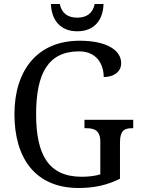

<svg xmlns="http://www.w3.org/2000/svg" viewBox="-20 -927 703 957"><path d="M365 -771C454 -771 494 -832 496 -907H452C442 -859 410 -839 365 -839C320 -839 288 -859 278 -907H234C236 -832 277 -771 365 -771ZM372 10C452 10 515 -5 578 -36V-216C578 -280 604 -288 639 -288H644V-330H401V-288H407C448 -288 480 -280 480 -220V-58C455 -50 421 -46 387 -46C221 -46 160 -157 160 -358C160 -562 221 -671 374 -671C464 -671 497 -604 497 -543C547 -543 584 -569 584 -612C584 -676 513 -724 377 -724C164 -724 52 -574 52 -358C52 -137 157 10 372 10Z"/></svg>

Font: Noto Serif Georgian SemiCondensed
Style: Regular
Weight: 400
Width: 4
Designer: Monotype Design Team, Akaki Razmadze
Foundry: Google LLC
Version: Version 2.003